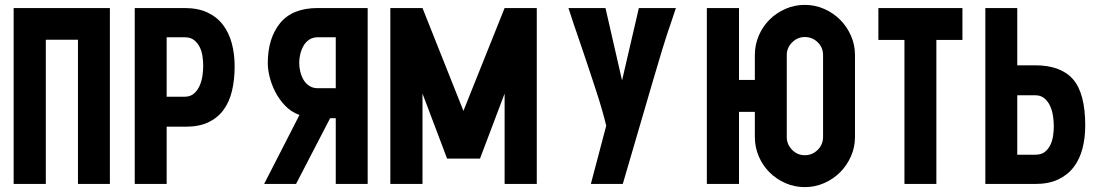

<svg xmlns="http://www.w3.org/2000/svg" viewBox="-20 -755 4539 788"><path d="M36 -722H431V0H300V-592H168V0H36Z M738 -722Q793 -722 832 -703.5Q871 -685 895.5 -652.5Q920 -620 931.5 -576.5Q943 -533 943 -483Q943 -427 932 -381.5Q921 -336 897 -303.5Q873 -271 835 -253Q797 -235 742 -235H664V0H533V-722ZM664 -358H738Q761 -358 776 -371Q791 -384 799.5 -403.5Q808 -423 811 -445Q814 -467 814 -485Q814 -504 811 -524.5Q808 -545 799.5 -562Q791 -579 776.5 -590.5Q762 -602 738 -602H664Z M1358 -602H1284Q1264 -602 1249.5 -592.5Q1235 -583 1226 -567.5Q1217 -552 1212.5 -533.5Q1208 -515 1208 -497Q1208 -479 1212.5 -460.5Q1217 -442 1226 -427Q1235 -412 1249.5 -402.5Q1264 -393 1284 -393H1358ZM1195 0H1064L1209 -283Q1174 -296 1149.5 -322Q1125 -348 1109.5 -378.5Q1094 -409 1086.5 -440Q1079 -471 1079 -495Q1079 -598 1129.5 -660Q1180 -722 1284 -722H1489V0H1358V-270H1335Z M1950 -104H1815L1714 -371V0H1582V-722H1714L1882 -300L2051 -722H2183V0H2051V-371Z M2754 -722Q2747 -700 2737.5 -672.5Q2728 -645 2717 -612Q2706 -580 2661 -427.5Q2616 -275 2536 0H2405L2468 -239Q2462 -265 2451 -303.5Q2440 -342 2425.5 -386Q2411 -430 2395.5 -477Q2380 -524 2364.5 -569Q2349 -614 2335.5 -653.5Q2322 -693 2313 -722H2465L2533 -425L2602 -722Z M2881 0V-722H3013V-427H3078V-529Q3078 -571 3094 -608.5Q3110 -646 3138 -674Q3166 -702 3203.5 -718.5Q3241 -735 3283 -735Q3325 -735 3362.5 -718.5Q3400 -702 3428 -674Q3456 -646 3472.5 -608.5Q3489 -571 3489 -529V-193Q3489 -151 3472.5 -113.5Q3456 -76 3428 -48Q3400 -20 3362.5 -3.5Q3325 13 3283 13Q3241 13 3203.5 -3.5Q3166 -20 3138 -48Q3110 -76 3094 -113.5Q3078 -151 3078 -193V-296H3013V0ZM3358 -529Q3358 -560 3336 -581.5Q3314 -603 3283 -603Q3253 -603 3231 -581Q3209 -559 3209 -529V-193Q3209 -163 3230.5 -140.5Q3252 -118 3283 -118Q3314 -118 3336 -140Q3358 -162 3358 -193Z M3823 -591V0H3692V-591H3585V-722H3930V-591Z M4155 -120H4229Q4253 -120 4267.5 -131Q4282 -142 4290.5 -159.5Q4299 -177 4302 -197.5Q4305 -218 4305 -237Q4305 -255 4302 -277Q4299 -299 4290.5 -318.5Q4282 -338 4267 -351Q4252 -364 4229 -364H4155ZM4024 0V-722H4155V-487H4228Q4334 -487 4384 -429.5Q4434 -372 4434 -239Q4434 -189 4422.5 -145Q4411 -101 4386.5 -69Q4362 -37 4323 -18.5Q4284 0 4229 0Z"/></svg>

Font: PostBus
Style: Regular
Weight: 400
Designer: Peter Wiegel
Version: Version 1.001